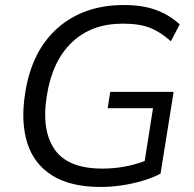

<svg xmlns="http://www.w3.org/2000/svg" viewBox="-20 -734 771 763"><path d="M381 9Q260 9 187 -37Q114 -83 88 -167Q62 -251 80 -364Q106 -532 209.5 -623Q313 -714 472 -714Q549 -714 602.5 -693.5Q656 -673 694 -637L659 -570Q618 -607 576 -623.5Q534 -640 468 -640Q343 -640 265 -565Q187 -490 166 -353Q144 -218 196.5 -141Q249 -64 387 -64Q475 -64 555 -94L588 -304H408L418 -369H670L618 -44Q588 -28 548 -16Q508 -4 464.5 2.5Q421 9 381 9Z"/></svg>

Font: Mulish
Style: Italic
Weight: 400
Italic angle: -9°
Designer: Vernon Adams
Foundry: Vernon Adams
Version: Version 3.603; ttfautohint (v1.8.3)